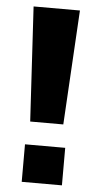

<svg xmlns="http://www.w3.org/2000/svg" viewBox="-52 -747 398 780"><g transform="rotate(5 147.0 -357.0)"><path d="M80 -247H215L242 -714H53ZM67 0H231V-153H67Z"/></g></svg>

Font: Kathrein 85 Heavy
Style: Regular
Weight: 900
Designer: Lazydogs Typefoundry, based on Open Sans by Ascender Corporation
Foundry: Lazydogs Typefoundry
Version: Version 1.003;PS 001.003;hotconv 1.0.88;makeotf.lib2.5.64775